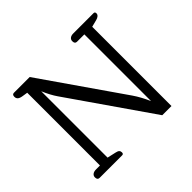

<svg xmlns="http://www.w3.org/2000/svg" viewBox="-159 -900 1105 1105"><g transform="rotate(-45 394.0 -347.5)"><path d="M58 -21Q58 -34 68 -41.5Q78 -49 95 -49H127V-641L95 -646Q75 -649 66.5 -656.5Q58 -664 58 -677Q58 -695 73 -695H201L543 -202Q572 -160 597 -103V-646H537Q520 -646 520 -667Q520 -680 529.5 -687.5Q539 -695 556 -695H721Q732 -695 732 -682Q732 -673 724 -666Q716 -659 703 -656L660 -645V0H585L237 -502Q212 -538 190 -590V-50L243 -38Q258 -35 264 -29Q270 -23 270 -13Q270 0 259 0H75Q58 0 58 -21Z"/></g></svg>

Font: Maitree
Style: Regular
Weight: 400
Designer: CadsonDemak Team
Foundry: CadsonDemak
Version: Version 1.001